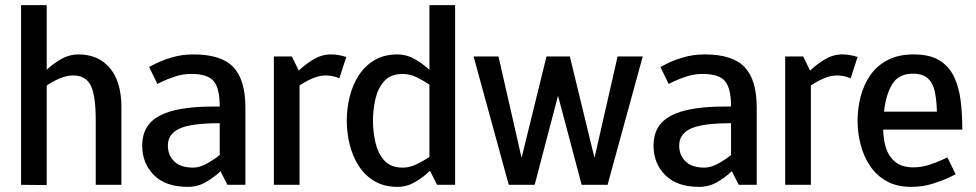

<svg xmlns="http://www.w3.org/2000/svg" viewBox="-20 -720 3802 748"><path d="M162 1 62 0V-700H162V-448Q187 -472 218.5 -490Q250 -508 285 -508Q364 -508 408.5 -454.5Q453 -401 453 -302V0H353V-250Q353 -348 333.5 -387Q314 -426 265 -426Q239 -426 211.5 -414Q184 -402 162 -387Z M634 -153Q634 -115 659 -91Q684 -67 732 -67Q757 -67 784.5 -82Q812 -97 836 -116V-240Q725 -240 679.5 -219Q634 -198 634 -153ZM712 8Q625 8 579.5 -38Q534 -84 534 -153Q534 -233 601.5 -269Q669 -305 811 -305H836Q836 -376 812.5 -404Q789 -432 724 -432Q693 -432 662.5 -422Q632 -412 612.5 -402.5Q593 -393 593 -393L561 -459Q561 -459 585 -471.5Q609 -484 648.5 -496Q688 -508 734 -508Q842 -508 889 -458.5Q936 -409 936 -302V0H866L839 -53Q814 -29 782 -10.5Q750 8 712 8Z M1302 -415Q1276 -426 1249 -426Q1223 -426 1196 -414Q1169 -402 1147 -387V0H1047V-500H1117L1144 -445Q1170 -470 1202 -489Q1234 -508 1269 -508H1270Q1286 -508 1301.5 -505Q1317 -502 1329 -498Z M1549 -432Q1502 -432 1477 -404Q1452 -376 1442.5 -334Q1433 -292 1433 -250Q1433 -208 1442.5 -165.5Q1452 -123 1477 -95Q1502 -67 1549 -67Q1576 -67 1603 -80Q1630 -93 1653 -109V-390Q1630 -406 1603 -419Q1576 -432 1549 -432ZM1653 -700H1753V0H1683L1655 -55Q1630 -30 1597.5 -11Q1565 8 1529 8Q1477 8 1439.5 -14Q1402 -36 1378 -73Q1354 -110 1342.5 -156Q1331 -202 1331 -250Q1331 -298 1342.5 -344Q1354 -390 1378 -427Q1402 -464 1439.5 -486Q1477 -508 1529 -508Q1564 -508 1595.5 -490Q1627 -472 1653 -448Z M1922 -500 2012 -105 2109 -500H2200L2296 -105L2386 -500H2484L2347 0H2246L2154 -347L2063 0H1962L1825 -500Z M2626 -153Q2626 -115 2651 -91Q2676 -67 2724 -67Q2749 -67 2776.5 -82Q2804 -97 2828 -116V-240Q2717 -240 2671.5 -219Q2626 -198 2626 -153ZM2704 8Q2617 8 2571.5 -38Q2526 -84 2526 -153Q2526 -233 2593.5 -269Q2661 -305 2803 -305H2828Q2828 -376 2804.5 -404Q2781 -432 2716 -432Q2685 -432 2654.5 -422Q2624 -412 2604.5 -402.5Q2585 -393 2585 -393L2553 -459Q2553 -459 2577 -471.5Q2601 -484 2640.5 -496Q2680 -508 2726 -508Q2834 -508 2881 -458.5Q2928 -409 2928 -302V0H2858L2831 -53Q2806 -29 2774 -10.5Q2742 8 2704 8Z M3294 -415Q3268 -426 3241 -426Q3215 -426 3188 -414Q3161 -402 3139 -387V0H3039V-500H3109L3136 -445Q3162 -470 3194 -489Q3226 -508 3261 -508H3262Q3278 -508 3293.5 -505Q3309 -502 3321 -498Z M3529 8Q3474 8 3434.5 -14Q3395 -36 3370 -73Q3345 -110 3333 -156Q3321 -202 3321 -250Q3321 -298 3333 -344Q3345 -390 3370.5 -427Q3396 -464 3438 -486Q3480 -508 3539 -508Q3602 -508 3639.5 -485Q3677 -462 3696.5 -421.5Q3716 -381 3722.5 -328Q3729 -275 3729 -215H3421Q3421 -180 3431 -146Q3441 -112 3467 -90Q3493 -68 3539 -68Q3570 -68 3600.5 -78Q3631 -88 3651 -97.5Q3671 -107 3671 -107L3703 -41Q3703 -41 3678.5 -29Q3654 -17 3614.5 -4.5Q3575 8 3529 8ZM3536 -433Q3481 -433 3456 -392Q3431 -351 3424 -285H3630Q3629 -329 3622 -362.5Q3615 -396 3595 -414.5Q3575 -433 3536 -433Z"/></svg>

Font: Epunda Sans Medium
Style: Regular
Weight: 500
Designer: Simon Atzbach
Foundry: typofactur
Version: Version 2.204; ttfautohint (v1.8.4.7-5d5b)